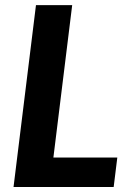

<svg xmlns="http://www.w3.org/2000/svg" viewBox="-20 -746 526 766"><path d="M193 -117.5H448L433.5 0H34L123.5 -725.5H268Z"/></svg>

Font: Lato Heavy
Style: Italic
Weight: 800
Italic angle: -7°
Designer: Lukasz Dziedzic
Foundry: tyPoland Lukasz Dziedzic
Version: Version 2.007; 2014-02-27